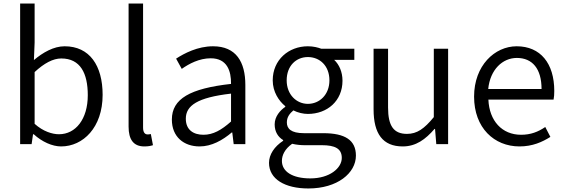

<svg xmlns="http://www.w3.org/2000/svg" viewBox="-20 -816 3200 1087"><path d="M326 13C450 13 561 -94 561 -279C561 -445 487 -554 346 -554C284 -554 223 -519 172 -476L176 -575V-796H94V0H159L167 -56H171C218 -13 276 13 326 13ZM314 -56C277 -56 225 -71 176 -115V-408C230 -458 280 -485 327 -485C435 -485 477 -401 477 -277C477 -141 408 -56 314 -56Z M797 13C820 13 833 10 846 6L834 -57C823 -55 819 -55 815 -55C801 -55 790 -66 790 -93V-796H708V-99C708 -27 735 13 797 13Z M1110 13C1178 13 1240 -22 1292 -66H1295L1303 0H1369V-335C1369 -465 1317 -554 1186 -554C1099 -554 1023 -514 977 -484L1009 -426C1050 -455 1108 -486 1173 -486C1266 -486 1289 -414 1288 -341C1056 -315 953 -257 953 -139C953 -41 1021 13 1110 13ZM1132 -53C1077 -53 1032 -79 1032 -144C1032 -218 1097 -264 1288 -286V-128C1233 -79 1186 -53 1132 -53Z M1726 251C1890 251 1995 164 1995 65C1995 -23 1933 -62 1810 -62H1701C1627 -62 1604 -88 1604 -123C1604 -154 1621 -174 1641 -191C1666 -178 1697 -171 1723 -171C1833 -171 1919 -245 1919 -359C1919 -409 1900 -451 1872 -477H1986V-540H1799C1781 -547 1754 -554 1723 -554C1615 -554 1524 -478 1524 -361C1524 -296 1559 -244 1595 -215V-211C1567 -192 1535 -157 1535 -112C1535 -69 1555 -40 1583 -23V-19C1533 14 1503 59 1503 106C1503 198 1593 251 1726 251ZM1723 -228C1659 -228 1603 -280 1603 -361C1603 -444 1657 -493 1723 -493C1790 -493 1845 -444 1845 -361C1845 -280 1789 -228 1723 -228ZM1737 194C1635 194 1576 155 1576 95C1576 62 1593 27 1634 -2C1659 4 1685 6 1703 6H1802C1876 6 1915 25 1915 78C1915 136 1846 194 1737 194Z M2260 13C2335 13 2389 -27 2440 -86H2443L2450 0H2517V-540H2436V-153C2382 -87 2341 -58 2284 -58C2209 -58 2177 -103 2177 -207V-540H2095V-197C2095 -59 2147 13 2260 13Z M2921 13C2995 13 3050 -12 3096 -41L3067 -97C3026 -69 2984 -53 2930 -53C2822 -53 2750 -132 2745 -252H3114C3117 -266 3118 -283 3118 -301C3118 -457 3040 -554 2905 -554C2781 -554 2664 -445 2664 -269C2664 -92 2778 13 2921 13ZM2744 -312C2755 -423 2826 -488 2906 -488C2994 -488 3046 -427 3046 -312Z"/></svg>

Font: Noto Sans CJK HK DemiLight
Style: Regular
Weight: 350
Designer: Ryoko NISHIZUKA 西塚涼子 (kana, bopomofo & ideographs); Paul D. Hunt (Latin, Greek & Cyrillic); Sandoll Communications 산돌커뮤니
Foundry: Adobe
Version: Version 2.004;hotconv 1.0.118;makeotfexe 2.5.65603